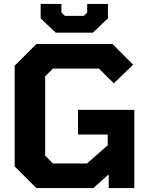

<svg xmlns="http://www.w3.org/2000/svg" viewBox="-20 -962 777 982"><path d="M265 -795 188 -868V-942H294V-898L312 -881H409L426 -898V-942H532V-868L455 -795ZM166 0 55 -111V-626L166 -737H555L661 -631L562 -536L486 -611H251L211 -572V-166L251 -126H425L531 -219V-274H379V-400H667V0H536V-70L457 0Z"/></svg>

Font: Tomorrow SemiBold
Style: Regular
Weight: 600
Designer: Tony de Marco, Monica Rizzolli
Foundry: Just in Type
Version: Version 2.002